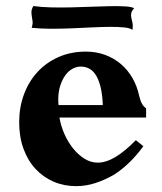

<svg xmlns="http://www.w3.org/2000/svg" viewBox="-20 -619 547 650"><path d="M328.1 -263.2Q325.7 -326.2 307.4 -359.9Q289.1 -393.6 252.9 -393.6Q238.8 -393.6 225.1 -386Q211.4 -378.4 200.9 -363.8Q190.4 -349.1 183.8 -328.4Q177.2 -307.6 177.2 -281.2Q177.2 -277.3 177.5 -272.2Q177.7 -267.1 178.2 -263.2ZM465.3 -124Q444.8 -95.7 419.9 -71Q395 -46.4 367.2 -28.3Q335.4 -9.8 303 0.7Q270.5 11.2 237.8 11.2Q196.8 11.2 161.6 -3.9Q126.5 -19 100.3 -47.1Q74.2 -75.2 59.6 -115.2Q44.9 -155.3 44.9 -205.1Q44.9 -255.4 61 -299.1Q77.1 -342.8 106.7 -375Q136.2 -407.2 178 -425.8Q219.7 -444.3 271 -444.3Q306.2 -444.3 336.2 -433.1Q366.2 -421.9 389.4 -402.1Q412.6 -382.3 428.5 -354.7Q444.3 -327.1 451.2 -294.4Q455.1 -277.8 460.7 -267.8Q466.3 -257.8 474.6 -252.4V-221.2H181.2Q186 -192.9 198 -165.5Q210 -138.2 227.3 -116.7Q244.6 -95.2 265.9 -81.8Q287.1 -68.4 311 -68.4Q338.9 -68.4 371.1 -87.6Q403.3 -106.9 439.9 -144.5ZM87.4 -524.9Q91.3 -538.1 90.3 -546.6Q89.4 -555.2 87.9 -562.7Q86.4 -570.3 86.4 -578.6Q86.4 -586.9 92.8 -598.6Q119.6 -594.7 152.6 -594Q185.5 -593.3 220.2 -594Q254.9 -594.7 289.3 -596.2Q323.7 -597.7 352.8 -598.1Q381.8 -598.6 403.3 -597.4Q424.8 -596.2 434.1 -591.3Q425.3 -581.1 424.1 -573.7Q422.9 -566.4 424.6 -558.8Q426.3 -551.3 428.5 -541.7Q430.7 -532.2 428.2 -517.6Q421.4 -523.9 400.9 -526.1Q380.4 -528.3 351.6 -528.1Q322.8 -527.8 288.1 -526.1Q253.4 -524.4 217.8 -522.9Q182.1 -521.5 148.2 -521.7Q114.3 -522 87.4 -524.9Z"/></svg>

Font: XB Niloofar
Style: Bold
Weight: 700
Designer: Behnam
Foundry: Irmug
Version: Version 7.201 2008